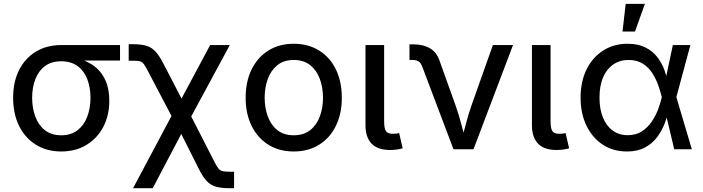

<svg xmlns="http://www.w3.org/2000/svg" viewBox="-20 -782 3682 1006"><path d="M300.8 11.7Q225.1 11.7 168.2 -23.7Q111.3 -59.1 80.1 -122.3Q48.8 -185.5 48.8 -269.5Q48.8 -353.5 80.3 -415.5Q111.8 -477.5 168.5 -511.7Q225.1 -545.9 300.8 -545.9H608.9V-464.8H369.6L300.8 -460.9Q248.5 -460.9 214.8 -435.3Q181.2 -409.7 164.8 -366.2Q148.4 -322.8 148.4 -269.5Q148.4 -216.8 164.8 -171.9Q181.2 -127 214.8 -100.1Q248.5 -73.2 300.8 -73.2Q353 -73.2 387.2 -100.3Q421.4 -127.4 437.7 -172.1Q454.1 -216.8 454.1 -269.5Q454.1 -322.8 437.7 -366.2Q421.4 -409.7 387.2 -435.3Q353 -460.9 300.8 -460.9V-485.4Q356.9 -485.4 403.3 -470.9Q449.7 -456.5 483.2 -428Q516.6 -399.4 534.7 -356Q552.7 -312.5 552.7 -254.4Q552.7 -177.7 521.5 -117.7Q490.2 -57.6 433.3 -22.9Q376.5 11.7 300.8 11.7Z M677.2 204.1 908.7 -231H951.7L1104 66.9Q1116.2 90.8 1125.2 101.6Q1134.3 112.3 1147.2 115Q1160.2 117.7 1183.1 117.7H1206.5V204.1H1183.1Q1140.6 204.1 1112.8 196.5Q1085 189 1064.7 168.2Q1044.4 147.5 1023.9 107.4L929.7 -80.1L780.3 204.1ZM898.4 -136.7 756.3 -407.2Q742.2 -434.6 733.4 -446.3Q724.6 -458 712.9 -460.9Q701.2 -463.9 677.2 -463.9H654.3V-550.3H677.2Q720.2 -550.3 747.6 -542Q774.9 -533.7 795.2 -511.5Q815.4 -489.3 836.9 -447.3L931.2 -265.6L1081.1 -545.9H1184.1L962.9 -136.7Z M1519 11.7Q1443.4 11.7 1386.7 -23.4Q1330.1 -58.6 1298.6 -122.1Q1267.1 -185.5 1267.1 -269.5Q1267.1 -355 1298.6 -418.7Q1330.1 -482.4 1386.7 -517.6Q1443.4 -552.7 1519 -552.7Q1594.7 -552.7 1651.6 -517.6Q1708.5 -482.4 1739.7 -418.7Q1771 -355 1771 -269.5Q1771 -185.5 1739.7 -122.1Q1708.5 -58.6 1651.6 -23.4Q1594.7 11.7 1519 11.7ZM1519 -73.2Q1571.3 -73.2 1605.5 -100.3Q1639.6 -127.4 1656 -172.4Q1672.4 -217.3 1672.4 -270Q1672.4 -322.8 1656 -367.9Q1639.6 -413.1 1605.5 -440.4Q1571.3 -467.8 1519 -467.8Q1466.8 -467.8 1433.1 -440.4Q1399.4 -413.1 1383.1 -368.2Q1366.7 -323.2 1366.7 -270Q1366.7 -217.3 1383.1 -172.4Q1399.4 -127.4 1433.1 -100.3Q1466.8 -73.2 1519 -73.2Z M2024.4 3.9Q1959 3.9 1927 -29.5Q1895 -63 1895 -124.5V-545.9H1992.7V-146Q1992.7 -110.4 2001.7 -95.7Q2010.7 -81.1 2037.1 -81.1Q2050.8 -81.1 2058.1 -82Q2065.4 -83 2071.3 -85L2089.8 -4.9Q2078.1 -1.5 2060.5 1.2Q2043 3.9 2024.4 3.9Z M2356 0 2192.9 -431.6Q2185.5 -452.1 2173.6 -460Q2161.6 -467.8 2140.1 -467.8H2125.5V-549.8H2142.6Q2197.3 -549.8 2232.4 -529.3Q2267.6 -508.8 2283.2 -463.4L2367.2 -229Q2385.3 -177.7 2398.2 -127.2Q2411.1 -76.7 2424.8 -27.8H2393.1Q2406.7 -76.7 2419.7 -127.4Q2432.6 -178.2 2450.2 -229L2562.5 -545.9H2668L2460.9 0Z M2896.5 3.9Q2831.1 3.9 2799.1 -29.5Q2767.1 -63 2767.1 -124.5V-545.9H2864.7V-146Q2864.7 -110.4 2873.8 -95.7Q2882.8 -81.1 2909.2 -81.1Q2922.9 -81.1 2930.2 -82Q2937.5 -83 2943.4 -85L2961.9 -4.9Q2950.2 -1.5 2932.6 1.2Q2915 3.9 2896.5 3.9Z M3264.6 11.7Q3192.9 11.7 3138.2 -24.2Q3083.5 -60.1 3052.7 -123.8Q3022 -187.5 3022 -270.5Q3022 -354.5 3053.2 -418Q3084.5 -481.4 3140.1 -517.1Q3195.8 -552.7 3268.1 -552.7Q3323.7 -552.7 3362.1 -533.2Q3400.4 -513.7 3424.3 -482.4Q3448.2 -451.2 3461.4 -414.8Q3474.6 -378.4 3480.5 -345.2H3514.6L3523.4 -274.4L3605 0H3512.7L3447.3 -274.4Q3440.9 -300.8 3429.4 -333.7Q3418 -366.7 3398.7 -397.5Q3379.4 -428.2 3348.6 -448Q3317.9 -467.8 3273.4 -467.8Q3227.1 -467.8 3192.6 -443.8Q3158.2 -419.9 3139.6 -376Q3121.1 -332 3121.1 -270.5Q3121.1 -210 3139.2 -166Q3157.2 -122.1 3190.4 -97.9Q3223.6 -73.7 3268.6 -73.7Q3312.5 -73.7 3343.5 -94Q3374.5 -114.3 3395.5 -145.8Q3416.5 -177.2 3429 -210.9Q3441.4 -244.6 3447.3 -271.5L3505.4 -545.9H3597.2L3523.4 -271.5L3514.6 -204.1H3483.9Q3476.6 -171.4 3462.2 -134Q3447.8 -96.7 3423.1 -63.5Q3398.4 -30.3 3359.6 -9.3Q3320.8 11.7 3264.6 11.7ZM3241.7 -616.7 3258.3 -761.7H3358.9L3307.1 -616.7Z"/></svg>

Font: Inter Cardless
Style: Regular
Weight: 400
Designer: Rasmus Andersson
Foundry: rsms
Version: Version 4.001;git-9221beed3